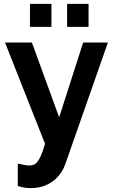

<svg xmlns="http://www.w3.org/2000/svg" viewBox="-20 -744 590 993"><path d="M72 102Q90 106 105.5 109Q121 112 132 112Q151 112 163.5 102.5Q176 93 188 68.5Q200 44 213 0L6 -524H145L286 -137L410 -524H538L318 104Q306 139 281.5 167.5Q257 196 220.5 212.5Q184 229 139 229Q123 229 107 226.5Q91 224 72 218ZM135 -605V-724H246V-605ZM327 -724H438V-605H327Z"/></svg>

Font: YasnoRaleway
Style: Bold
Weight: 700
Designer: Matt McInerney, Pablo Impallari, Rodrigo Fuenzalida
Foundry: Matt McInerney, Pablo Impallari, Rodrigo Fuenzalida
Version: Version 4.026